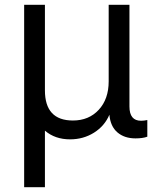

<svg xmlns="http://www.w3.org/2000/svg" viewBox="-20 -565 666 795"><path d="M80 -545H166V-191Q166 -66 282 -66Q348 -66 389 -110.5Q430 -155 430 -228V-545H516V-124Q516 -65 564 -65Q576 -65 590 -68V1Q571 8 541 8Q495 8 466 -17Q437 -42 433 -90Q413 -43 369 -15.5Q325 12 270 12Q208 12 166 -24V210H80Z"/></svg>

Font: Application
Style: Regular
Weight: 400
Designer: Wei Huang
Foundry: Wei Huang
Version: Version 0.012